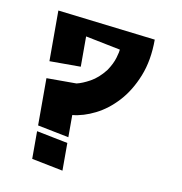

<svg xmlns="http://www.w3.org/2000/svg" viewBox="-70 -629 688 724"><g transform="rotate(10 273.5 -267.0)"><path d="M216 -99 96 -123V-304H211Q233 -309 262 -325Q291 -341 317 -374Q336 -402 343 -426.5Q350 -451 350 -458L216 -485V-369H96V-563L473 -518Q473 -438 448.5 -377Q424 -316 386 -274.5Q348 -233 303 -210.5Q258 -188 216 -184ZM216 29 96 5V-101L216 -77Z"/></g></svg>

Font: Shorif Bongobondhu UNICODE
Style: Bold
Weight: 700
Designer: Shorif Uddin Shishir, Shorif art & Design, e-mail : shorifart@gmail.com, facebook : Shorif2001
Foundry: Lipighor Font Foundry
Version: Designed By Shorif Uddin Shishir | Build By Niladri